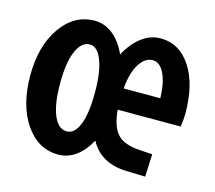

<svg xmlns="http://www.w3.org/2000/svg" viewBox="-78 -579 771 689"><g transform="rotate(15 307.0 -235.0)"><path d="M190.9 14.2Q115.7 14.2 68.4 -54.9Q21 -124 21 -235.8Q21 -344.2 69.8 -414.1Q118.7 -483.9 194.8 -483.9Q231.9 -483.9 262.7 -459.2Q293.5 -434.6 313 -390.1Q335.9 -434.1 368.7 -459Q401.4 -483.9 439 -483.9Q509.3 -483.9 551.8 -419.4Q594.2 -355 594.2 -245.1Q594.2 -224.1 589.8 -196.8H356Q361.3 -133.8 387.2 -106.9Q413.1 -80.1 472.2 -77.1L517.1 -74.2L513.2 9.8L446.8 7.8Q347.2 6.3 307.1 -68.8Q286.6 -29.8 256.6 -7.8Q226.6 14.2 190.9 14.2ZM432.1 -400.9Q403.3 -400.9 382.6 -367.9Q361.8 -335 356.9 -275.9H493.2Q491.2 -335.4 474.6 -368.2Q458 -400.9 432.1 -400.9ZM199.2 -74.2Q228 -74.2 244.6 -115.5Q261.2 -156.7 261.2 -234.9Q261.2 -310.5 244.6 -353.8Q228 -397 199.2 -397Q168.5 -397 150.1 -354.7Q131.8 -312.5 131.8 -235.8Q131.8 -158.2 149.7 -116.2Q167.5 -74.2 199.2 -74.2Z"/></g></svg>

Font: IntelOne Mono Medium
Style: Regular
Weight: 500
Designer: Fred Shallcrass
Foundry: Frere-Jones Type LLC
Version: Version 1.200;hotconv 1.1.0;makeotfexe 2.6.0;FJTRelease1.2